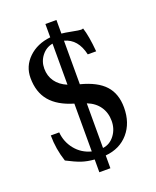

<svg xmlns="http://www.w3.org/2000/svg" viewBox="-146 -804 786 965"><g transform="rotate(-20 246.5 -321.5)"><path d="M215.8 75.2V6.8Q177.7 3.9 147.9 -6.1Q118.2 -16.1 73.2 -39.6Q49.8 -109.4 49.8 -182.1H94.7Q99.1 -129.9 131.6 -89.6Q164.1 -49.3 215.8 -36.1V-292Q132.8 -316.4 92.8 -364.3Q52.7 -412.1 52.7 -488.3Q52.7 -550.8 98.1 -594.7Q143.6 -638.7 215.8 -646.5V-717.8H274.9V-645Q290 -644 327.4 -636.7Q364.7 -629.4 375 -629.4Q379.9 -629.4 386.2 -631.8Q401.4 -585.9 408.7 -501.5H363.8Q344.2 -588.9 274.9 -606.9V-374Q362.3 -351.6 403.1 -306.9Q443.8 -262.2 443.8 -188.5Q443.8 -106 397.9 -53Q352.1 0 274.9 6.8V75.2ZM215.8 -393.1V-612.8Q180.2 -606.4 157 -576.9Q133.8 -547.4 133.8 -508.8Q133.8 -469.2 154.8 -439.5Q175.8 -409.7 215.8 -393.1ZM274.9 -33.2Q312.5 -37.6 337.4 -70.3Q362.3 -103 362.3 -146.5Q362.3 -190.4 339.8 -222.9Q317.4 -255.4 274.9 -272Z"/></g></svg>

Font: Elstob 6pt Medium
Style: Regular
Weight: 500
Designer: Peter S. Baker
Version: Version 1.015